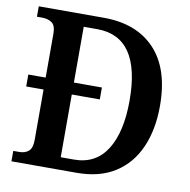

<svg xmlns="http://www.w3.org/2000/svg" viewBox="-80 -793 861 871"><g transform="rotate(10 350.5 -357.0)"><path d="M29 0V-48H57Q83 -48 99.5 -62Q116 -76 116 -114V-346H36V-401H116V-603Q116 -641 98 -653.5Q80 -666 53 -666H29V-714H329Q480 -714 564.5 -624.5Q649 -535 649 -364Q649 -255 613 -173Q577 -91 506 -45.5Q435 0 329 0ZM307 -57Q407 -57 458 -138Q509 -219 509 -364Q509 -658 308 -658H246V-401H375V-346H246V-57Z"/></g></svg>

Font: Noto Serif Myanmar SemiCondensed SemiBold
Style: Regular
Weight: 600
Width: 4
Designer: Ben Mitchell and the Monotype Design Team
Foundry: Monotype Imaging Inc.
Version: Version 2.106; ttfautohint (v1.8.4.7-5d5b)